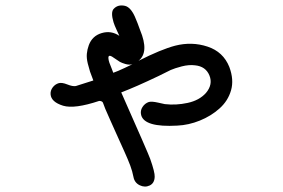

<svg xmlns="http://www.w3.org/2000/svg" viewBox="-20 -625 1040 706"><path d="M823.2 -378.9Q840.8 -332 829.6 -293Q818.4 -253.9 787.1 -226.1Q755.9 -198.2 714.8 -181.6Q673.8 -165 631.8 -163.1Q510.7 -156.2 499 -202.1Q495.1 -217.8 503.9 -231.4Q512.7 -245.1 527.3 -250Q538.1 -252.9 561.5 -247.6Q585 -242.2 585.9 -242.2Q627 -237.3 669.9 -246.6Q712.9 -255.9 737.3 -283.2Q763.7 -314.5 750 -347.7Q736.3 -380.9 697.3 -384.8Q674.8 -387.7 648.4 -380.9Q622.1 -374 607.9 -367.7Q593.8 -361.3 563.5 -345.7Q477.5 -304.7 425.8 -285.2Q525.4 -60.5 532.2 -41Q549.8 8.8 548.8 25.4Q547.9 48.8 530.3 57.1Q512.7 65.4 493.7 56.2Q474.6 46.9 470.7 25.4Q466.8 4.9 459 -16.1Q451.2 -37.1 437.5 -67.4Q423.8 -97.7 419.9 -106.4Q414.1 -119.1 402.3 -145.5Q390.6 -171.9 384.8 -184.6Q362.3 -234.4 359.4 -245.1Q357.4 -253.9 344.7 -253.9Q253.9 -223.6 211.9 -236.3Q168 -250 166 -278.3Q165 -292 173.8 -303.7Q182.6 -315.4 196.3 -319.3Q208 -322.3 227.5 -314.5Q247.1 -306.6 258.8 -308.6L323.2 -329.1Q314.5 -351.6 311 -361.8Q307.6 -372.1 302.7 -391.6Q297.9 -411.1 299.3 -427.2Q300.8 -443.4 306.6 -459Q319.3 -493.2 354 -503.4Q388.7 -513.7 418.9 -493.2Q418 -495.1 409.2 -514.2Q400.4 -533.2 397.5 -543Q386.7 -579.1 397.5 -591.8Q413.1 -609.4 439.5 -603.5Q460 -598.6 475.6 -564.5Q486.3 -540 495.1 -514.6Q529.3 -432.6 489.3 -401.4Q572.3 -443.4 624 -457Q685.5 -472.7 743.2 -453.6Q800.8 -434.6 823.2 -378.9ZM396.5 -357.4Q411.1 -362.3 437 -374.5Q462.9 -386.7 466.8 -388.7Q455.1 -385.7 441.4 -389.6Q427.7 -393.6 420.9 -397.5Q414.1 -401.4 397.5 -413.1Q376 -428.7 378.9 -408.2Q379.9 -397.5 390.6 -373Q395.5 -359.4 396.5 -357.4Z"/></svg>

Font: irohamaru Regular
Style: Regular
Weight: 400
Designer: [Source Han Sans]
Ryoko NISHIZUKA  (kana & ideographs); Paul D. Hunt (Latin, Greek & Cyrillic); Wenlong ZHANG  (bopomofo
Version: Version 1.00